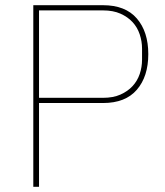

<svg xmlns="http://www.w3.org/2000/svg" viewBox="-20 -718 634 738"><path d="M108 0V-698H376Q462 -698 506 -647Q550 -596 550 -510Q550 -424 506 -373Q462 -322 376 -322H130V0ZM130 -342H376Q415 -342 443 -354.5Q471 -367 489.5 -387Q508 -407 517 -433.5Q526 -460 526 -489V-531Q526 -559 517 -586Q508 -613 489.5 -633Q471 -653 443 -665.5Q415 -678 376 -678H130Z"/></svg>

Font: IBM Plex Sans Thai Thin
Style: Regular
Weight: 100
Designer: Mike Abbink, Paul van der Laan, Pieter van Rosmalen, Ben Mitchell, Mark Frömberg
Foundry: Bold Monday
Version: Version 1.1